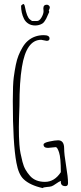

<svg xmlns="http://www.w3.org/2000/svg" viewBox="-20 -948 418 988"><path d="M231 -894 233.4 -886.7Q231 -881.8 225.6 -869.4Q220.2 -856.9 217.8 -852.1Q215.3 -847.2 209.5 -838.6Q203.6 -830.1 197.8 -826.7Q181.2 -816.9 161.1 -816.9Q141.1 -816.9 126.2 -826.2Q111.3 -835.4 103.5 -851.1Q88.4 -881.3 88.4 -918.9L99.1 -927.7Q106 -927.2 108.4 -912.1Q118.2 -859.4 134.3 -847.7L145 -839.8H169.9Q183.1 -839.8 193.6 -858.2Q204.1 -876.5 204.1 -890.6L203.1 -904.8Q203.1 -923.8 221.2 -923.8Q226.6 -923.8 231.4 -919.7Q236.3 -915.5 236.3 -910.2Q236.3 -904.8 231 -894ZM278.8 -226.1Q310.1 -226.1 310.1 -184.1Q310.1 -154.3 320.1 -95Q330.1 -35.6 330.1 -5.9Q330.1 9.8 316.9 9.8Q293 9.8 293 -12.2Q293 -12.7 293.5 -14.6Q293.9 -16.6 293.9 -17.1Q284.2 -14.2 268.6 -2.9Q252.9 8.3 245.1 10.7Q237.3 13.2 221.4 14.2Q205.6 15.1 198.2 20H200.2Q134.3 5.4 101.6 -25.9Q75.2 -50.8 64.5 -110.4Q45.9 -209.5 45.9 -428.2Q45.9 -514.2 50.8 -550.3Q55.7 -586.4 61.3 -614Q66.9 -641.6 75 -661.9Q83 -682.1 95.2 -703.1Q107.4 -724.1 122.6 -737.3Q156.7 -767.1 205.1 -767.1Q234.9 -767.1 234.9 -750Q234.9 -737.8 220.2 -737.8L191.9 -743.2Q115.2 -743.2 92.8 -603Q80.1 -526.9 80.1 -403.8Q77.1 -324.7 77.1 -294.2Q77.1 -263.7 77.6 -246.8Q78.1 -230 79.8 -204.6Q81.5 -179.2 85.7 -158.9Q89.8 -138.7 95.7 -115.2Q101.6 -91.8 111.6 -74.5Q121.6 -57.1 134.8 -42.5Q162.1 -12.2 211.4 -12.2Q260.7 -12.2 293 -62Q293 -136.7 283.9 -163.8Q274.9 -190.9 267.1 -190.9L227.1 -187Q204.1 -187 204.1 -204.1Q204.1 -213.4 233.6 -219.7Q263.2 -226.1 278.8 -226.1Z"/></svg>

Font: Amatic SC
Style: Regular
Weight: 400
Version: Version 1.004